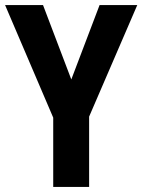

<svg xmlns="http://www.w3.org/2000/svg" viewBox="-20 -734 559 754"><path d="M260 -422 149 -714H0L189 -272V0H330V-276L519 -714H371Z"/></svg>

Font: Noto Sans Hebrew Condensed
Style: Bold
Weight: 700
Width: 3
Designer: Monotype Design Team
Foundry: Monotype Imaging Inc.
Version: Version 2.004